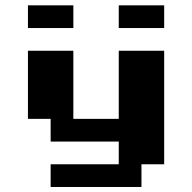

<svg xmlns="http://www.w3.org/2000/svg" viewBox="-20 -628 734 734"><path d="M173.6 0H434V-86.8H173.6V-173.6H86.8V-434H260.4V-173.6H434V-434H607.6V0H520.8V86.8H173.6ZM434 -520.8V-607.6H607.6V-520.8ZM86.8 -520.8V-607.6H260.4V-520.8Z"/></svg>

Font: 8-bit Operator+ 8
Style: Bold
Weight: 700
Designer: GrandChaos9000
Version: Version 1.3.0 - August 1, 2014